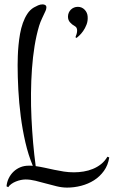

<svg xmlns="http://www.w3.org/2000/svg" viewBox="-20 -686 519 877"><path d="M479 33.2Q473.6 68.4 454.8 94.5Q436 120.6 409.4 137.5Q382.8 154.3 350.8 162.6Q318.8 170.9 286.6 170.9Q263.7 170.9 239.3 165Q214.8 159.2 190.2 152.3Q165.5 145.5 141.8 139.6Q118.2 133.8 96.7 133.8Q86.4 133.8 75 136.2Q63.5 138.7 52.5 143.1Q41.5 147.5 32.2 154.1Q22.9 160.6 17.6 168.9L9.8 165Q11.7 144.5 20.3 127.4Q28.8 110.4 42.2 97.7Q55.7 85 73 77.9Q90.3 70.8 110.8 70.8Q115.7 70.8 120.4 70.8Q125 70.8 129.9 71.3Q109.4 22.5 95.9 -35.9Q82.5 -94.2 74.7 -155Q66.9 -215.8 63.7 -275.9Q60.5 -335.9 60.5 -388.2Q60.5 -405.8 61.3 -429.2Q62 -452.6 64.5 -478.8Q66.9 -504.9 71.5 -531.2Q76.2 -557.6 84.5 -581.1Q92.8 -604.5 105 -623Q117.2 -641.6 134.8 -651.9Q144 -657.2 154.1 -661.6Q164.1 -666 174.8 -666Q181.6 -666 186.8 -662.8Q191.9 -659.7 191.9 -651.9Q191.9 -647.5 190.7 -643.8Q189.5 -640.1 188 -636.2Q180.2 -618.7 172.1 -602.1Q164.1 -585.4 158.7 -567.9Q146 -525.4 137.9 -475.6Q129.9 -425.8 126 -371.6Q122.1 -317.4 121.6 -260Q121.1 -202.6 123.8 -145.8Q126.5 -88.9 131.3 -33.4Q136.2 22 143.1 72.8Q163.6 75.7 184.8 80.3Q206.1 85 227.8 89.6Q249.5 94.2 272 97.7Q294.4 101.1 317.9 101.1Q339.8 101.1 362.1 97.4Q384.3 93.8 404.5 85.4Q424.8 77.1 441.9 63.5Q459 49.8 470.7 29.8ZM324.7 -516.1Q327.6 -522.9 329.8 -530.5Q332 -538.1 332.3 -545.2Q332.5 -552.2 330.1 -557.9Q327.6 -563.5 321.3 -566.9Q308.6 -573.7 299.6 -584.2Q290.5 -594.7 290.5 -609.9Q290.5 -619.1 293.9 -627.4Q297.4 -635.7 303.5 -641.8Q309.6 -647.9 317.9 -651.4Q326.2 -654.8 335.4 -654.8Q354 -654.8 366.7 -641.6Q379.4 -628.4 380.4 -609.9Q381.8 -590.3 375.2 -573.5Q368.7 -556.6 359.6 -543.9Q350.6 -531.2 341.8 -523.2Q333 -515.1 329.6 -512.7Q328.1 -513.2 327.1 -514.2Q324.7 -515.6 324.7 -516.1Z"/></svg>

Font: Montez
Style: Regular
Weight: 400
Designer: Astigmatic (AOETI)
Foundry: Astigmatic (AOETI)
Version: Version 1.001